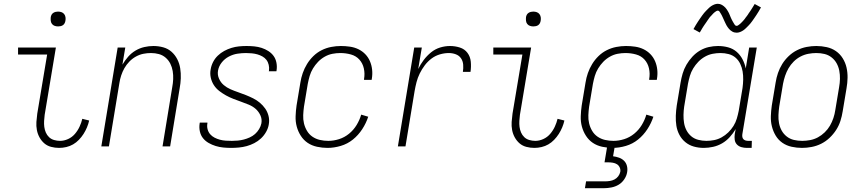

<svg xmlns="http://www.w3.org/2000/svg" viewBox="-20 -770 4540 1010"><path d="M291 8Q269 8 248.5 2.5Q228 -3 213 -16Q198 -29 188 -47Q178 -65 174 -86Q170 -107 171.5 -128.5Q173 -150 176 -172L228 -483H75V-520H274L215 -166Q213 -150 212 -134Q211 -118 213 -102.5Q215 -87 221 -73Q227 -59 238 -48.5Q249 -38 264.5 -33.5Q280 -29 296 -29Q317 -29 338 -38.5Q359 -48 374 -65.5Q389 -83 398.5 -103.5Q408 -124 413 -145L449 -136Q445 -118 437.5 -100Q430 -82 419.5 -65.5Q409 -49 395 -34.5Q381 -20 364.5 -10.5Q348 -1 329 3.5Q310 8 291 8ZM286 -631Q276 -631 267.5 -634Q259 -637 253.5 -644Q248 -651 247 -660.5Q246 -670 247 -680Q248 -686 251 -692Q254 -698 260 -702Q266 -706 272.5 -707.5Q279 -709 285 -709Q295 -709 303.5 -706Q312 -703 317.5 -696Q323 -689 324.5 -679.5Q326 -670 324 -660Q323 -654 320 -648Q317 -642 311.5 -638Q306 -634 299 -632.5Q292 -631 286 -631Z M513 0 599 -520H639L624 -430Q637 -452 654 -471.5Q671 -491 693 -504Q715 -517 739 -522.5Q763 -528 787 -528Q814 -528 839 -521Q864 -514 882.5 -497.5Q901 -481 912.5 -458.5Q924 -436 928 -410.5Q932 -385 931 -358Q930 -331 925 -305L875 0H835L886 -311Q890 -332 891 -353.5Q892 -375 888.5 -396Q885 -417 876 -435Q867 -453 851.5 -466.5Q836 -480 816 -485.5Q796 -491 774 -491Q754 -491 734 -487Q714 -483 695 -472.5Q676 -462 660.5 -446Q645 -430 634.5 -411.5Q624 -393 617.5 -373Q611 -353 608 -333L553 0Z M1196 8Q1175 8 1154.5 6Q1134 4 1114.5 -2Q1095 -8 1077.5 -18Q1060 -28 1048 -43Q1036 -58 1031.5 -78Q1027 -98 1030 -119L1031 -125H1071V-121Q1068 -105 1072 -90Q1076 -75 1085.5 -64Q1095 -53 1108.5 -46Q1122 -39 1137 -35Q1152 -31 1168 -30Q1184 -29 1200 -29Q1216 -29 1231.5 -30.5Q1247 -32 1262.5 -36Q1278 -40 1293.5 -47Q1309 -54 1321.5 -65Q1334 -76 1343 -91Q1352 -106 1355 -121Q1359 -144 1349.5 -164Q1340 -184 1324.5 -197.5Q1309 -211 1288.5 -219.5Q1268 -228 1248 -235Q1228 -242 1207.5 -250Q1187 -258 1169 -268Q1151 -278 1134 -291Q1117 -304 1105.5 -321.5Q1094 -339 1089 -360.5Q1084 -382 1088 -404Q1091 -424 1100.5 -443Q1110 -462 1125.5 -477Q1141 -492 1159.5 -502Q1178 -512 1197.5 -518Q1217 -524 1237 -526Q1257 -528 1277 -528Q1298 -528 1318 -526Q1338 -524 1356.5 -518Q1375 -512 1391.5 -501.5Q1408 -491 1419 -476Q1430 -461 1434 -441Q1438 -421 1435 -401L1434 -395H1394L1395 -399Q1397 -414 1393.5 -429Q1390 -444 1381.5 -455Q1373 -466 1360.5 -473Q1348 -480 1334 -484Q1320 -488 1304.5 -489.5Q1289 -491 1274 -491Q1252 -491 1229 -487.5Q1206 -484 1184 -472.5Q1162 -461 1146.5 -441.5Q1131 -422 1127 -399Q1123 -377 1132 -356.5Q1141 -336 1157 -322.5Q1173 -309 1192.5 -300.5Q1212 -292 1232.5 -285Q1253 -278 1273 -270Q1293 -262 1312 -252.5Q1331 -243 1347 -229.5Q1363 -216 1375 -199Q1387 -182 1392.5 -160.5Q1398 -139 1394 -116Q1391 -96 1380 -76.5Q1369 -57 1353 -42Q1337 -27 1317.5 -17Q1298 -7 1278 -1.5Q1258 4 1237 6Q1216 8 1196 8Z M1703 8Q1675 8 1647.5 2Q1620 -4 1598.5 -18.5Q1577 -33 1562.5 -55.5Q1548 -78 1541 -104Q1534 -130 1535 -158.5Q1536 -187 1540 -215L1560 -335Q1564 -361 1572.5 -385.5Q1581 -410 1595 -433Q1609 -456 1628.5 -475Q1648 -494 1672 -506Q1696 -518 1722 -523Q1748 -528 1773 -528Q1797 -528 1821 -524.5Q1845 -521 1865.5 -511Q1886 -501 1901.5 -485Q1917 -469 1926 -448Q1935 -427 1937.5 -403.5Q1940 -380 1936 -356L1935 -350H1895V-354Q1900 -383 1894 -410Q1888 -437 1870.5 -456.5Q1853 -476 1826 -483.5Q1799 -491 1770 -491Q1750 -491 1729 -487Q1708 -483 1688.5 -472Q1669 -461 1653.5 -445Q1638 -429 1626.5 -410Q1615 -391 1609 -370.5Q1603 -350 1599 -329L1579 -209Q1576 -187 1575 -164.5Q1574 -142 1579 -121Q1584 -100 1595 -81.5Q1606 -63 1623.5 -51Q1641 -39 1662.5 -34Q1684 -29 1707 -29Q1735 -29 1763.5 -38Q1792 -47 1816 -66.5Q1840 -86 1856 -112.5Q1872 -139 1880 -167L1917 -156Q1906 -122 1885.5 -90.5Q1865 -59 1836.5 -36Q1808 -13 1772.5 -2.5Q1737 8 1703 8Z M2073 0 2159 -520H2199L2180 -407Q2192 -432 2209 -454.5Q2226 -477 2247.5 -494.5Q2269 -512 2295 -520Q2321 -528 2347 -528Q2374 -528 2399 -520Q2424 -512 2439 -492Q2454 -472 2456.5 -445.5Q2459 -419 2455 -392H2415Q2418 -411 2416.5 -430Q2415 -449 2405 -463.5Q2395 -478 2377.5 -484.5Q2360 -491 2341 -491Q2318 -491 2294 -484Q2270 -477 2250 -462Q2230 -447 2214.5 -426.5Q2199 -406 2188 -383.5Q2177 -361 2171 -337.5Q2165 -314 2161 -291L2113 0Z M2791 8Q2769 8 2748.5 2.5Q2728 -3 2713 -16Q2698 -29 2688 -47Q2678 -65 2674 -86Q2670 -107 2671.5 -128.5Q2673 -150 2676 -172L2728 -483H2575V-520H2774L2715 -166Q2713 -150 2712 -134Q2711 -118 2713 -102.5Q2715 -87 2721 -73Q2727 -59 2738 -48.5Q2749 -38 2764.5 -33.5Q2780 -29 2796 -29Q2817 -29 2838 -38.5Q2859 -48 2874 -65.5Q2889 -83 2898.5 -103.5Q2908 -124 2913 -145L2949 -136Q2945 -118 2937.5 -100Q2930 -82 2919.5 -65.5Q2909 -49 2895 -34.5Q2881 -20 2864.5 -10.5Q2848 -1 2829 3.5Q2810 8 2791 8ZM2786 -631Q2776 -631 2767.5 -634Q2759 -637 2753.5 -644Q2748 -651 2747 -660.5Q2746 -670 2747 -680Q2748 -686 2751 -692Q2754 -698 2760 -702Q2766 -706 2772.5 -707.5Q2779 -709 2785 -709Q2795 -709 2803.5 -706Q2812 -703 2817.5 -696Q2823 -689 2824.5 -679.5Q2826 -670 2824 -660Q2823 -654 2820 -648Q2817 -642 2811.5 -638Q2806 -634 2799 -632.5Q2792 -631 2786 -631Z M3203 8Q3175 8 3147.5 2Q3120 -4 3098.5 -18.5Q3077 -33 3062.5 -55.5Q3048 -78 3041 -104Q3034 -130 3035 -158.5Q3036 -187 3040 -215L3060 -335Q3064 -361 3072.5 -385.5Q3081 -410 3095 -433Q3109 -456 3128.5 -475Q3148 -494 3172 -506Q3196 -518 3222 -523Q3248 -528 3273 -528Q3297 -528 3321 -524.5Q3345 -521 3365.5 -511Q3386 -501 3401.5 -485Q3417 -469 3426 -448Q3435 -427 3437.5 -403.5Q3440 -380 3436 -356L3435 -350H3395V-354Q3400 -383 3394 -410Q3388 -437 3370.5 -456.5Q3353 -476 3326 -483.5Q3299 -491 3270 -491Q3250 -491 3229 -487Q3208 -483 3188.5 -472Q3169 -461 3153.5 -445Q3138 -429 3126.5 -410Q3115 -391 3109 -370.5Q3103 -350 3099 -329L3079 -209Q3076 -187 3075 -164.5Q3074 -142 3079 -121Q3084 -100 3095 -81.5Q3106 -63 3123.5 -51Q3141 -39 3162.5 -34Q3184 -29 3207 -29Q3235 -29 3263.5 -38Q3292 -47 3316 -66.5Q3340 -86 3356 -112.5Q3372 -139 3380 -167L3417 -156Q3406 -122 3385.5 -90.5Q3365 -59 3336.5 -36Q3308 -13 3272.5 -2.5Q3237 8 3203 8ZM3057 220 3063 184H3163Q3175 184 3188 182Q3201 180 3212.5 174Q3224 168 3232 157.5Q3240 147 3243 134Q3245 122 3240 111Q3235 100 3225.5 94Q3216 88 3204 86Q3192 84 3180 84H3160L3179 -29H3219L3205 52Q3221 54 3236.5 59.5Q3252 65 3263 76Q3274 87 3278 103Q3282 119 3279 136Q3276 155 3264 173Q3252 191 3234.5 201.5Q3217 212 3196.5 216Q3176 220 3157 220Z M3682 8Q3655 8 3630 1Q3605 -6 3585.5 -22Q3566 -38 3554 -60.5Q3542 -83 3538 -108.5Q3534 -134 3535 -161Q3536 -188 3540 -215L3560 -335Q3564 -359 3571 -383Q3578 -407 3591 -429.5Q3604 -452 3622 -471.5Q3640 -491 3662 -504Q3684 -517 3708.5 -522.5Q3733 -528 3757 -528Q3785 -528 3810.5 -521Q3836 -514 3855 -497.5Q3874 -481 3886 -458Q3898 -435 3903 -410L3921 -520H3961L3885 -64Q3884 -57 3885 -50Q3886 -43 3890.5 -38Q3895 -33 3902 -31Q3909 -29 3916 -29H3935L3934 8H3909Q3894 8 3880 4Q3866 0 3856.5 -10Q3847 -20 3845 -34.5Q3843 -49 3845 -64L3850 -91Q3837 -69 3819 -49Q3801 -29 3778.5 -16Q3756 -3 3731 2.5Q3706 8 3682 8ZM3696 -29Q3716 -29 3736.5 -33Q3757 -37 3776 -47.5Q3795 -58 3811 -73.5Q3827 -89 3838.5 -107.5Q3850 -126 3856 -146.5Q3862 -167 3866 -187L3886 -307Q3889 -329 3889.5 -351Q3890 -373 3886.5 -394Q3883 -415 3874 -434Q3865 -453 3849.5 -466.5Q3834 -480 3813 -485.5Q3792 -491 3770 -491Q3750 -491 3729 -487Q3708 -483 3688.5 -472Q3669 -461 3653.5 -445Q3638 -429 3626.5 -410Q3615 -391 3609 -370.5Q3603 -350 3599 -329L3579 -209Q3576 -188 3575.5 -166Q3575 -144 3578.5 -123Q3582 -102 3591.5 -84Q3601 -66 3616.5 -53Q3632 -40 3653 -34.5Q3674 -29 3696 -29ZM3855 -598Q3849 -598 3843 -599.5Q3837 -601 3832 -604Q3827 -607 3822.5 -610.5Q3818 -614 3814.5 -618.5Q3811 -623 3807.5 -627.5Q3804 -632 3801.5 -637Q3799 -642 3796.5 -647Q3794 -652 3791.5 -657.5Q3789 -663 3786.5 -668.5Q3784 -674 3781.5 -679.5Q3779 -685 3776.5 -690Q3774 -695 3771 -699.5Q3768 -704 3765 -709Q3762 -714 3756 -714Q3752 -714 3748 -711.5Q3744 -709 3740.5 -706.5Q3737 -704 3733.5 -700.5Q3730 -697 3726 -692.5Q3722 -688 3720.5 -686.5Q3719 -685 3716.5 -682.5Q3714 -680 3712 -677Q3710 -674 3707.5 -670.5Q3705 -667 3702.5 -663.5Q3700 -660 3697.5 -656Q3695 -652 3692 -648Q3689 -644 3686 -639.5Q3683 -635 3680 -630.5Q3677 -626 3674 -621Q3671 -616 3668 -610.5Q3665 -605 3661 -599L3628 -617Q3634 -628 3640 -638Q3646 -648 3652 -657Q3658 -666 3663.5 -674Q3669 -682 3674 -689Q3679 -696 3684 -702Q3689 -708 3694 -713Q3699 -718 3706.5 -725.5Q3714 -733 3721.5 -738Q3729 -743 3738 -746.5Q3747 -750 3756 -750Q3762 -750 3767.5 -748.5Q3773 -747 3778 -744Q3783 -741 3787.5 -737.5Q3792 -734 3796 -729.5Q3800 -725 3803 -720.5Q3806 -716 3809 -711Q3812 -706 3814.5 -701Q3817 -696 3819 -690.5Q3821 -685 3823.5 -679.5Q3826 -674 3828.5 -668.5Q3831 -663 3834 -658Q3837 -653 3839.5 -648.5Q3842 -644 3845.5 -639Q3849 -634 3855 -634Q3859 -634 3862.5 -636.5Q3866 -639 3869.5 -641.5Q3873 -644 3876.5 -647.5Q3880 -651 3884.5 -655.5Q3889 -660 3890 -661.5Q3891 -663 3893.5 -665.5Q3896 -668 3898 -671Q3900 -674 3902.5 -677.5Q3905 -681 3908 -684.5Q3911 -688 3913.5 -692Q3916 -696 3918.5 -700Q3921 -704 3924.5 -708.5Q3928 -713 3930.5 -717.5Q3933 -722 3936.5 -727Q3940 -732 3943 -737.5Q3946 -743 3950 -749L3983 -731Q3977 -720 3971 -710Q3965 -700 3959 -691Q3953 -682 3947.5 -674Q3942 -666 3937 -659Q3932 -652 3927 -646Q3922 -640 3917 -635Q3912 -630 3904.5 -622.5Q3897 -615 3889.5 -610Q3882 -605 3873 -601.5Q3864 -598 3855 -598Z M4199 8Q4171 8 4144 2Q4117 -4 4095.5 -19Q4074 -34 4060.5 -56.5Q4047 -79 4040.5 -105Q4034 -131 4035 -159Q4036 -187 4040 -215L4060 -335Q4064 -361 4072.5 -386Q4081 -411 4095 -433.5Q4109 -456 4129 -475Q4149 -494 4173 -506Q4197 -518 4223 -523Q4249 -528 4274 -528Q4302 -528 4329 -522Q4356 -516 4377.5 -501Q4399 -486 4413 -463.5Q4427 -441 4433 -415Q4439 -389 4438.5 -361Q4438 -333 4433 -305L4413 -185Q4409 -159 4401 -134Q4393 -109 4378.5 -86.5Q4364 -64 4344 -45Q4324 -26 4300 -14Q4276 -2 4250 3Q4224 8 4199 8ZM4200 -29Q4220 -29 4241.5 -33Q4263 -37 4282.5 -47.5Q4302 -58 4318.5 -74Q4335 -90 4346 -109Q4357 -128 4364 -149Q4371 -170 4374 -191L4394 -311Q4398 -333 4398.5 -355Q4399 -377 4395 -398Q4391 -419 4381 -437Q4371 -455 4354.5 -468Q4338 -481 4317.5 -486Q4297 -491 4274 -491Q4254 -491 4232.5 -487Q4211 -483 4191 -472.5Q4171 -462 4155 -446Q4139 -430 4128 -411Q4117 -392 4110 -371Q4103 -350 4099 -329L4079 -209Q4076 -187 4075 -165Q4074 -143 4078 -122Q4082 -101 4092 -83Q4102 -65 4118.5 -52Q4135 -39 4156 -34Q4177 -29 4200 -29Z"/></svg>

Font: Iosevka Extralight
Style: Italic
Weight: 200
Italic angle: -9°
Monospace: yes
Designer: Belleve Invis
Foundry: Belleve Invis
Version: Version 32.5.0; ttfautohint (v1.8.4)